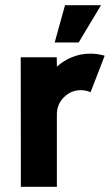

<svg xmlns="http://www.w3.org/2000/svg" viewBox="-20 -721 434 741"><path d="M60.5 0 60 -500H199L199.5 -463.5Q225 -487 258.2 -500.5Q291.5 -514 329 -514Q356.5 -514 384 -506L329.5 -365Q311.5 -373 292.5 -373Q254 -373 226.8 -345.8Q199.5 -318.5 199.5 -280V0ZM191 -557 231 -701H370L283.5 -557Z"/></svg>

Font: Urbanist ExtraBold
Style: Regular
Weight: 800
Designer: Corey Hu
Foundry: Corey Hu
Version: Version 1.330; ttfautohint (v1.8.4.7-5d5b)